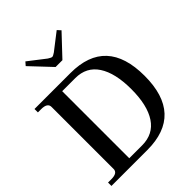

<svg xmlns="http://www.w3.org/2000/svg" viewBox="-263 -1097 1235 1235"><g transform="rotate(-45 354.5 -479.0)"><path d="M171 -935 191 -958 306 -869Q326 -856 334 -856Q342 -856 361 -869L476 -958L497 -935L365 -795H303ZM16 -31H46Q103 -31 103 -67V-632Q103 -669 46 -669H16V-700H343Q668 -700 668 -350Q668 0 342 0H16ZM340 -45Q442 -45 494.5 -124Q547 -203 547 -350Q547 -496 495 -575.5Q443 -655 342 -655H223V-45Z"/></g></svg>

Font: Taviraj Medium
Style: Regular
Weight: 500
Designer: Katatrad Team
Foundry: CadsonDemak
Version: Version 1.030